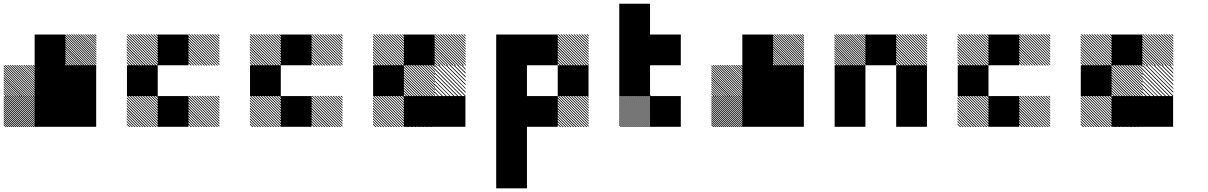

<svg xmlns="http://www.w3.org/2000/svg" viewBox="-21 -687 6541 1040"><path d="M167.5 -165.8 165.8 -167.5H167.5ZM167.5 -155 155 -167.5H160.8L167.5 -160.8ZM167.5 -144.2 144.2 -167.5H150L167.5 -150ZM167.5 -133.3 133.3 -167.5H139.2L167.5 -139.2ZM167.5 -122.5 122.5 -167.5H128.3L167.5 -128.3ZM167.5 -111.7 111.7 -167.5H117.5L167.5 -117.5ZM167.5 -100.8 100.8 -167.5H106.7L167.5 -106.7ZM167.5 -90 90 -167.5H95.8L167.5 -95.8ZM167.5 -79.2 79.2 -167.5H85L167.5 -85ZM167.5 -68.3 68.3 -167.5H74.2L167.5 -74.2ZM167.5 -57.5 57.5 -167.5H63.3L167.5 -63.3ZM167.5 -46.7 46.7 -167.5H52.5L167.5 -52.5ZM167.5 -35.8 35.8 -167.5H41.7L167.5 -41.7ZM167.5 -25 25 -167.5H30.8L167.5 -30.8ZM167.5 -14.2 14.2 -167.5H20L167.5 -20ZM167.5 -3.3 3.3 -167.5H9.2L167.5 -9.2ZM160.8 0.8 -0.8 -160.8V-166.7L166.7 0.8ZM150 0.8 -0.8 -150V-155.8L155.8 0.8ZM139.2 0.8 -0.8 -139.2V-145L145 0.8ZM128.3 0.8 -0.8 -128.3V-134.2L134.2 0.8ZM117.5 0.8 -0.8 -117.5V-123.3L123.3 0.8ZM106.7 0.8 -0.8 -106.7V-112.5L112.5 0.8ZM95.8 0.8 -0.8 -95.8V-101.7L101.7 0.8ZM85 0.8 -0.8 -85V-90.8L90.8 0.8ZM74.2 0.8 -0.8 -74.2V-80L80 0.8ZM63.3 0.8 -0.8 -63.3V-69.2L69.2 0.8ZM52.5 0.8 -0.8 -52.5V-58.3L58.3 0.8ZM41.7 0.8 -0.8 -41.7V-47.5L47.5 0.8ZM30.8 0.8 -0.8 -30.8V-36.7L36.7 0.8ZM20 0.8 -0.8 -20V-25.8L25.8 0.8ZM9.2 0.8 -0.8 -9.2V-15L15 0.8ZM167.5 -167.5H171.7L167.5 -171.7ZM167.5 -321.7 155 -334.2H160.8L167.5 -327.5ZM167.5 -309.2 142.5 -334.2H148.3L167.5 -315ZM167.5 -296.7 130 -334.2H135.8L167.5 -302.5ZM167.5 -284.2 117.5 -334.2H123.3L167.5 -290ZM167.5 -271.7 105 -334.2H110.8L167.5 -277.5ZM167.5 -259.2 92.5 -334.2H97.5L167.5 -264.2ZM167.5 -246.7 80 -334.2H85.8L167.5 -252.5ZM167.5 -234.2 67.5 -334.2H73.3L167.5 -240ZM167.5 -221.7 55 -334.2H60.8L167.5 -227.5ZM167.5 -209.2 42.5 -334.2H48.3L167.5 -215ZM167.5 -196.7 30 -334.2H35.8L167.5 -202.5ZM167.5 -184.2 17.5 -334.2H23.3L167.5 -190ZM167.5 -171.7 5 -334.2H10.8L167.5 -177.5ZM160.8 -165.8 -0.8 -327.5V-333.3L166.7 -165.8ZM148.3 -165.8 -0.8 -315V-320.8L154.2 -165.8ZM135.8 -165.8 -0.8 -302.5V-308.3L141.7 -165.8ZM123.3 -165.8 -0.8 -290V-295.8L129.2 -165.8ZM110.8 -165.8 -0.8 -277.5V-283.3L116.7 -165.8ZM97.5 -165.8 -0.8 -264.2V-270.8L104.2 -165.8ZM85.8 -165.8 -0.8 -252.5V-258.3L91.7 -165.8ZM73.3 -165.8 -0.8 -240V-245.8L79.2 -165.8ZM60.8 -165.8 -0.8 -227.5V-233.3L66.7 -165.8ZM48.3 -165.8 -0.8 -215V-220.8L54.2 -165.8ZM35.8 -165.8 -0.8 -202.5V-208.3L41.7 -165.8ZM23.3 -165.8 -0.8 -190V-195.8L29.2 -165.8ZM10.8 -165.8 -0.8 -177.5V-183.3L16.7 -165.8ZM500.8 -488.3 488.3 -500.8H494.2L500.8 -494.2ZM500.8 -475.8 475.8 -500.8H481.7L500.8 -481.7ZM500.8 -463.3 463.3 -500.8H469.2L500.8 -469.2ZM500.8 -450.8 450.8 -500.8H456.7L500.8 -456.7ZM500.8 -438.3 438.3 -500.8H444.2L500.8 -444.2ZM500.8 -425.8 425.8 -500.8H430.8L500.8 -430.8ZM500.8 -413.3 413.3 -500.8H419.2L500.8 -419.2ZM500.8 -400.8 400.8 -500.8H406.7L500.8 -406.7ZM500.8 -388.3 388.3 -500.8H394.2L500.8 -394.2ZM500.8 -375.8 375.8 -500.8H381.7L500.8 -381.7ZM500.8 -363.3 363.3 -500.8H369.2L500.8 -369.2ZM500.8 -350.8 350.8 -500.8H356.7L500.8 -356.7ZM500.8 -338.3 338.3 -500.8H344.2L500.8 -344.2ZM494.2 -332.5 332.5 -494.2V-500L500 -332.5ZM481.7 -332.5 332.5 -481.7V-487.5L487.5 -332.5ZM469.2 -332.5 332.5 -469.2V-475L475 -332.5ZM456.7 -332.5 332.5 -456.7V-462.5L462.5 -332.5ZM444.2 -332.5 332.5 -444.2V-450L450 -332.5ZM430.8 -332.5 332.5 -430.8V-437.5L437.5 -332.5ZM419.2 -332.5 332.5 -419.2V-425L425 -332.5ZM406.7 -332.5 332.5 -406.7V-412.5L412.5 -332.5ZM394.2 -332.5 332.5 -394.2V-400L400 -332.5ZM381.7 -332.5 332.5 -381.7V-387.5L387.5 -332.5ZM369.2 -332.5 332.5 -369.2V-375L375 -332.5ZM356.7 -332.5 332.5 -356.7V-362.5L362.5 -332.5ZM344.2 -332.5 332.5 -344.2V-350L350 -332.5ZM333.3 -166.7H500V0H333.3ZM166.7 -166.7H500V0H166.7ZM333.3 -333.3H500V0H333.3ZM166.7 -333.3H500V-166.7H166.7ZM166.7 -333.3H333.3V0H166.7ZM166.7 -500H333.3V-166.7H166.7Z M1167.5 -155.8 1155.8 -167.5H1161.7L1167.5 -161.7ZM1167.5 -141.7 1141.7 -167.5H1147.5L1167.5 -147.5ZM1167.5 -127.5 1127.5 -167.5H1133.3L1167.5 -133.3ZM1167.5 -113.3 1113.3 -167.5H1119.2L1167.5 -119.2ZM1167.5 -99.2 1099.2 -167.5H1105L1167.5 -105ZM1167.5 -85 1085 -167.5H1090.8L1167.5 -90.8ZM1167.5 -70.8 1070.8 -167.5H1076.7L1167.5 -76.7ZM1167.5 -56.7 1056.7 -167.5H1062.5L1167.5 -62.5ZM1167.5 -42.5 1042.5 -167.5H1048.3L1167.5 -48.3ZM1167.5 -28.3 1028.3 -167.5H1034.2L1167.5 -34.2ZM1167.5 -14.2 1014.2 -167.5H1020L1167.5 -20ZM1167.5 0 1000 -167.5H1005.8L1167.5 -5.8ZM1154.2 0.8 999.2 -154.2V-160L1160 0.8ZM1140 0.8 999.2 -140V-145.8L1145.8 0.8ZM1125.8 0.8 999.2 -125.8V-131.7L1131.7 0.8ZM1111.7 0.8 999.2 -111.7V-117.5L1117.5 0.8ZM1096.7 0.8 999.2 -96.7V-103.3L1103.3 0.8ZM1083.3 0.8 999.2 -83.3V-89.2L1089.2 0.8ZM1069.2 0.8 999.2 -69.2V-75L1075 0.8ZM1055 0.8 999.2 -55V-60.8L1060.8 0.8ZM1040.8 0.8 999.2 -40.8V-46.7L1046.7 0.8ZM1026.7 0.8 999.2 -26.7V-32.5L1032.5 0.8ZM1012.5 0.8 999.2 -12.5V-18.3L1018.3 0.8ZM834.2 -155.8 822.5 -167.5H828.3L834.2 -161.7ZM834.2 -141.7 808.3 -167.5H814.2L834.2 -147.5ZM834.2 -127.5 794.2 -167.5H800L834.2 -133.3ZM834.2 -113.3 780 -167.5H785.8L834.2 -119.2ZM834.2 -99.2 765.8 -167.5H771.7L834.2 -105ZM834.2 -85 751.7 -167.5H757.5L834.2 -90.8ZM834.2 -70.8 737.5 -167.5H743.3L834.2 -76.7ZM834.2 -56.7 723.3 -167.5H729.2L834.2 -62.5ZM834.2 -42.5 709.2 -167.5H715L834.2 -48.3ZM834.2 -28.3 695 -167.5H700.8L834.2 -34.2ZM834.2 -14.2 680.8 -167.5H686.7L834.2 -20ZM834.2 0 666.7 -167.5H672.5L834.2 -5.8ZM820.8 0.8 665.8 -154.2V-160L826.7 0.8ZM806.7 0.8 665.8 -140V-145.8L812.5 0.8ZM792.5 0.8 665.8 -125.8V-131.7L798.3 0.8ZM778.3 0.8 665.8 -111.7V-117.5L784.2 0.8ZM763.3 0.8 665.8 -96.7V-103.3L770 0.8ZM750 0.8 665.8 -83.3V-89.2L755.8 0.8ZM735.8 0.8 665.8 -69.2V-75L741.7 0.8ZM721.7 0.8 665.8 -55V-60.8L727.5 0.8ZM707.5 0.8 665.8 -40.8V-46.7L713.3 0.8ZM693.3 0.8 665.8 -26.7V-32.5L699.2 0.8ZM679.2 0.8 665.8 -12.5V-18.3L685 0.8ZM1167.5 -489.2 1155.8 -500.8H1161.7L1167.5 -495ZM1167.5 -475 1141.7 -500.8H1147.5L1167.5 -480.8ZM1167.5 -460.8 1127.5 -500.8H1133.3L1167.5 -466.7ZM1167.5 -446.7 1113.3 -500.8H1119.2L1167.5 -452.5ZM1167.5 -432.5 1099.2 -500.8H1105L1167.5 -438.3ZM1167.5 -418.3 1085 -500.8H1090.8L1167.5 -424.2ZM1167.5 -404.2 1070.8 -500.8H1076.7L1167.5 -410ZM1167.5 -390 1056.7 -500.8H1062.5L1167.5 -395.8ZM1167.5 -375.8 1042.5 -500.8H1048.3L1167.5 -381.7ZM1167.5 -361.7 1028.3 -500.8H1034.2L1167.5 -367.5ZM1167.5 -347.5 1014.2 -500.8H1020L1167.5 -353.3ZM1167.5 -333.3 1000 -500.8H1005.8L1167.5 -339.2ZM1154.2 -332.5 999.2 -487.5V-493.3L1160 -332.5ZM1140 -332.5 999.2 -473.3V-479.2L1145.8 -332.5ZM1125.8 -332.5 999.2 -459.2V-465L1131.7 -332.5ZM1111.7 -332.5 999.2 -445V-450.8L1117.5 -332.5ZM1096.7 -332.5 999.2 -430V-436.7L1103.3 -332.5ZM1083.3 -332.5 999.2 -416.7V-422.5L1089.2 -332.5ZM1069.2 -332.5 999.2 -402.5V-408.3L1075 -332.5ZM1055 -332.5 999.2 -388.3V-394.2L1060.8 -332.5ZM1040.8 -332.5 999.2 -374.2V-380L1046.7 -332.5ZM1026.7 -332.5 999.2 -360V-365.8L1032.5 -332.5ZM1012.5 -332.5 999.2 -345.8V-351.7L1018.3 -332.5ZM834.2 -489.2 822.5 -500.8H828.3L834.2 -495ZM834.2 -475 808.3 -500.8H814.2L834.2 -480.8ZM834.2 -460.8 794.2 -500.8H800L834.2 -466.7ZM834.2 -446.7 780 -500.8H785.8L834.2 -452.5ZM834.2 -432.5 765.8 -500.8H771.7L834.2 -438.3ZM834.2 -418.3 751.7 -500.8H757.5L834.2 -424.2ZM834.2 -404.2 737.5 -500.8H743.3L834.2 -410ZM834.2 -390 723.3 -500.8H729.2L834.2 -395.8ZM834.2 -375.8 709.2 -500.8H715L834.2 -381.7ZM834.2 -361.7 695 -500.8H700.8L834.2 -367.5ZM834.2 -347.5 680.8 -500.8H686.7L834.2 -353.3ZM834.2 -333.3 666.7 -500.8H672.5L834.2 -339.2ZM820.8 -332.5 665.8 -487.5V-493.3L826.7 -332.5ZM806.7 -332.5 665.8 -473.3V-479.2L812.5 -332.5ZM792.5 -332.5 665.8 -459.2V-465L798.3 -332.5ZM778.3 -332.5 665.8 -445V-450.8L784.2 -332.5ZM763.3 -332.5 665.8 -430V-436.7L770 -332.5ZM750 -332.5 665.8 -416.7V-422.5L755.8 -332.5ZM735.8 -332.5 665.8 -402.5V-408.3L741.7 -332.5ZM721.7 -332.5 665.8 -388.3V-394.2L727.5 -332.5ZM707.5 -332.5 665.8 -374.2V-380L713.3 -332.5ZM693.3 -332.5 665.8 -360V-365.8L699.2 -332.5ZM679.2 -332.5 665.8 -345.8V-351.7L685 -332.5ZM833.3 -166.7H1000V0H833.3ZM666.7 -333.3H833.3V-166.7H666.7ZM833.3 -500H1000V-333.3H833.3Z M1834.2 -155.8 1822.5 -167.5H1828.3L1834.2 -161.7ZM1834.2 -141.7 1808.3 -167.5H1814.2L1834.2 -147.5ZM1834.2 -127.5 1794.2 -167.5H1800L1834.2 -133.3ZM1834.2 -113.3 1780 -167.5H1785.8L1834.2 -119.2ZM1834.2 -99.2 1765.8 -167.5H1771.7L1834.2 -105ZM1834.2 -85 1751.7 -167.5H1757.5L1834.2 -90.8ZM1834.2 -70.8 1737.5 -167.5H1743.3L1834.2 -76.7ZM1834.2 -56.7 1723.3 -167.5H1729.2L1834.2 -62.5ZM1834.2 -42.5 1709.2 -167.5H1715L1834.2 -48.3ZM1834.2 -28.3 1695 -167.5H1700.8L1834.2 -34.2ZM1834.2 -14.2 1680.8 -167.5H1686.7L1834.2 -20ZM1834.2 0 1666.7 -167.5H1672.5L1834.2 -5.8ZM1820.8 0.8 1665.8 -154.2V-160L1826.7 0.8ZM1806.7 0.8 1665.8 -140V-145.8L1812.5 0.8ZM1792.5 0.8 1665.8 -125.8V-131.7L1798.3 0.8ZM1778.3 0.8 1665.8 -111.7V-117.5L1784.2 0.8ZM1763.3 0.8 1665.8 -96.7V-103.3L1770 0.8ZM1750 0.8 1665.8 -83.3V-89.2L1755.8 0.8ZM1735.8 0.8 1665.8 -69.2V-75L1741.7 0.8ZM1721.7 0.8 1665.8 -55V-60.8L1727.5 0.8ZM1707.5 0.8 1665.8 -40.8V-46.7L1713.3 0.8ZM1693.3 0.8 1665.8 -26.7V-32.5L1699.2 0.8ZM1679.2 0.8 1665.8 -12.5V-18.3L1685 0.8ZM1500.8 -155.8 1489.2 -167.5H1495L1500.8 -161.7ZM1500.8 -141.7 1475 -167.5H1480.8L1500.8 -147.5ZM1500.8 -127.5 1460.8 -167.5H1466.7L1500.8 -133.3ZM1500.8 -113.3 1446.7 -167.5H1452.5L1500.8 -119.2ZM1500.8 -99.2 1432.5 -167.5H1438.3L1500.8 -105ZM1500.8 -85 1418.3 -167.5H1424.2L1500.8 -90.8ZM1500.8 -70.8 1404.2 -167.5H1410L1500.8 -76.7ZM1500.8 -56.7 1390 -167.5H1395.8L1500.8 -62.5ZM1500.8 -42.5 1375.8 -167.5H1381.7L1500.8 -48.3ZM1500.8 -28.3 1361.7 -167.5H1367.5L1500.8 -34.2ZM1500.8 -14.2 1347.5 -167.5H1353.3L1500.8 -20ZM1500.8 0 1333.3 -167.5H1339.2L1500.8 -5.8ZM1487.5 0.8 1332.5 -154.2V-160L1493.3 0.8ZM1473.3 0.8 1332.5 -140V-145.8L1479.2 0.8ZM1459.2 0.8 1332.5 -125.8V-131.7L1465 0.8ZM1445 0.8 1332.5 -111.7V-117.5L1450.8 0.8ZM1430 0.8 1332.5 -96.7V-103.3L1436.7 0.8ZM1416.7 0.8 1332.5 -83.3V-89.2L1422.5 0.8ZM1402.5 0.8 1332.5 -69.2V-75L1408.3 0.8ZM1388.3 0.8 1332.5 -55V-60.8L1394.2 0.8ZM1374.2 0.8 1332.5 -40.8V-46.7L1380 0.8ZM1360 0.8 1332.5 -26.7V-32.5L1365.8 0.8ZM1345.8 0.8 1332.5 -12.5V-18.3L1351.7 0.8ZM1834.2 -489.2 1822.5 -500.8H1828.3L1834.2 -495ZM1834.2 -475 1808.3 -500.8H1814.2L1834.2 -480.8ZM1834.2 -460.8 1794.2 -500.8H1800L1834.2 -466.7ZM1834.2 -446.7 1780 -500.8H1785.8L1834.2 -452.5ZM1834.2 -432.5 1765.8 -500.8H1771.7L1834.2 -438.3ZM1834.2 -418.3 1751.7 -500.8H1757.5L1834.2 -424.2ZM1834.2 -404.2 1737.5 -500.8H1743.3L1834.2 -410ZM1834.2 -390 1723.3 -500.8H1729.2L1834.2 -395.8ZM1834.2 -375.8 1709.2 -500.8H1715L1834.2 -381.7ZM1834.2 -361.7 1695 -500.8H1700.8L1834.2 -367.5ZM1834.2 -347.5 1680.8 -500.8H1686.7L1834.2 -353.3ZM1834.2 -333.3 1666.7 -500.8H1672.5L1834.2 -339.2ZM1820.8 -332.5 1665.8 -487.5V-493.3L1826.7 -332.5ZM1806.7 -332.5 1665.8 -473.3V-479.2L1812.5 -332.5ZM1792.5 -332.5 1665.8 -459.2V-465L1798.3 -332.5ZM1778.3 -332.5 1665.8 -445V-450.8L1784.2 -332.5ZM1763.3 -332.5 1665.8 -430V-436.7L1770 -332.5ZM1750 -332.5 1665.8 -416.7V-422.5L1755.8 -332.5ZM1735.8 -332.5 1665.8 -402.5V-408.3L1741.7 -332.5ZM1721.7 -332.5 1665.8 -388.3V-394.2L1727.5 -332.5ZM1707.5 -332.5 1665.8 -374.2V-380L1713.3 -332.5ZM1693.3 -332.5 1665.8 -360V-365.8L1699.2 -332.5ZM1679.2 -332.5 1665.8 -345.8V-351.7L1685 -332.5ZM1500.8 -489.2 1489.2 -500.8H1495L1500.8 -495ZM1500.8 -475 1475 -500.8H1480.8L1500.8 -480.8ZM1500.8 -460.8 1460.8 -500.8H1466.7L1500.8 -466.7ZM1500.8 -446.7 1446.7 -500.8H1452.5L1500.8 -452.5ZM1500.8 -432.5 1432.5 -500.8H1438.3L1500.8 -438.3ZM1500.8 -418.3 1418.3 -500.8H1424.2L1500.8 -424.2ZM1500.8 -404.2 1404.2 -500.8H1410L1500.8 -410ZM1500.8 -390 1390 -500.8H1395.8L1500.8 -395.8ZM1500.8 -375.8 1375.8 -500.8H1381.7L1500.8 -381.7ZM1500.8 -361.7 1361.7 -500.8H1367.5L1500.8 -367.5ZM1500.8 -347.5 1347.5 -500.8H1353.3L1500.8 -353.3ZM1500.8 -333.3 1333.3 -500.8H1339.2L1500.8 -339.2ZM1487.5 -332.5 1332.5 -487.5V-493.3L1493.3 -332.5ZM1473.3 -332.5 1332.5 -473.3V-479.2L1479.2 -332.5ZM1459.2 -332.5 1332.5 -459.2V-465L1465 -332.5ZM1445 -332.5 1332.5 -445V-450.8L1450.8 -332.5ZM1430 -332.5 1332.5 -430V-436.7L1436.7 -332.5ZM1416.7 -332.5 1332.5 -416.7V-422.5L1422.5 -332.5ZM1402.5 -332.5 1332.5 -402.5V-408.3L1408.3 -332.5ZM1388.3 -332.5 1332.5 -388.3V-394.2L1394.2 -332.5ZM1374.2 -332.5 1332.5 -374.2V-380L1380 -332.5ZM1360 -332.5 1332.5 -360V-365.8L1365.8 -332.5ZM1345.8 -332.5 1332.5 -345.8V-351.7L1351.7 -332.5ZM1500 -166.7H1666.7V0H1500ZM1333.3 -333.3H1500V-166.7H1333.3ZM1500 -500H1666.7V-333.3H1500Z M2333.3 -166.7H2500V0H2333.3ZM2166.7 -166.7H2333.3V0H2166.7ZM2167.5 -155.8 2155.8 -167.5H2161.7L2167.5 -161.7ZM2167.5 -141.7 2141.7 -167.5H2147.5L2167.5 -147.5ZM2167.5 -127.5 2127.5 -167.5H2133.3L2167.5 -133.3ZM2167.5 -113.3 2113.3 -167.5H2119.2L2167.5 -119.2ZM2167.5 -99.2 2099.2 -167.5H2105L2167.5 -105ZM2167.5 -85 2085 -167.5H2090.8L2167.5 -90.8ZM2167.5 -70.8 2070.8 -167.5H2076.7L2167.5 -76.7ZM2167.5 -56.7 2056.7 -167.5H2062.5L2167.5 -62.5ZM2167.5 -42.5 2042.5 -167.5H2048.3L2167.5 -48.3ZM2167.5 -28.3 2028.3 -167.5H2034.2L2167.5 -34.2ZM2167.5 -14.2 2014.2 -167.5H2020L2167.5 -20ZM2167.5 0 2000 -167.5H2005.8L2167.5 -5.8ZM2154.2 0.8 1999.2 -154.2V-160L2160 0.8ZM2140 0.8 1999.2 -140V-145.8L2145.8 0.8ZM2125.8 0.8 1999.2 -125.8V-131.7L2131.7 0.8ZM2111.7 0.8 1999.2 -111.7V-117.5L2117.5 0.8ZM2096.7 0.8 1999.2 -96.7V-103.3L2103.3 0.8ZM2083.3 0.8 1999.2 -83.3V-89.2L2089.2 0.8ZM2069.2 0.8 1999.2 -69.2V-75L2075 0.8ZM2055 0.8 1999.2 -55V-60.8L2060.8 0.8ZM2040.8 0.8 1999.2 -40.8V-46.7L2046.7 0.8ZM2026.7 0.8 1999.2 -26.7V-32.5L2032.5 0.8ZM2012.5 0.8 1999.2 -12.5V-18.3L2018.3 0.8ZM2334.2 -163.3 2330 -167.5H2334.2ZM2334.2 -142.5 2309.2 -167.5H2315L2334.2 -148.3ZM2334.2 -121.7 2288.3 -167.5H2294.2L2334.2 -127.5ZM2334.2 -100.8 2267.5 -167.5H2273.3L2334.2 -106.7ZM2334.2 -80 2246.7 -167.5H2252.5L2334.2 -85.8ZM2334.2 -59.2 2225.8 -167.5H2231.7L2334.2 -65ZM2334.2 -38.3 2205 -167.5H2210L2334.2 -43.3ZM2334.2 -17.5 2184.2 -167.5H2190L2334.2 -23.3ZM2331.7 0.8 2165.8 -165 2169.2 -167.5 2334.2 -2.5ZM2310.8 0.8 2165.8 -144.2V-150L2316.7 0.8ZM2290 0.8 2165.8 -123.3V-129.2L2295.8 0.8ZM2269.2 0.8 2165.8 -102.5V-108.3L2275 0.8ZM2248.3 0.8 2165.8 -81.7V-86.7L2253.3 0.8ZM2227.5 0.8 2165.8 -60.8V-66.7L2233.3 0.8ZM2206.7 0.8 2165.8 -40V-45.8L2212.5 0.8ZM2185.8 0.8 2165.8 -19.2V-25L2191.7 0.8ZM2334.2 -167.5H2335.8L2334.2 -169.2ZM2167.5 -155.8 2155.8 -167.5H2161.7L2167.5 -161.7ZM2167.5 -141.7 2141.7 -167.5H2147.5L2167.5 -147.5ZM2167.5 -127.5 2127.5 -167.5H2133.3L2167.5 -133.3ZM2167.5 -113.3 2113.3 -167.5H2119.2L2167.5 -119.2ZM2167.5 -99.2 2099.2 -167.5H2105L2167.5 -105ZM2167.5 -85 2085 -167.5H2090.8L2167.5 -90.8ZM2167.5 -70.8 2070.8 -167.5H2076.7L2167.5 -76.7ZM2167.5 -56.7 2056.7 -167.5H2062.5L2167.5 -62.5ZM2167.5 -42.5 2042.5 -167.5H2048.3L2167.5 -48.3ZM2167.5 -28.3 2028.3 -167.5H2034.2L2167.5 -34.2ZM2167.5 -14.2 2014.2 -167.5H2020L2167.5 -20ZM2167.5 0 2000 -167.5H2005.8L2167.5 -5.8ZM2154.2 0.8 1999.2 -154.2V-160L2160 0.8ZM2140 0.8 1999.2 -140V-145.8L2145.8 0.8ZM2125.8 0.8 1999.2 -125.8V-131.7L2131.7 0.8ZM2111.7 0.8 1999.2 -111.7V-117.5L2117.5 0.8ZM2096.7 0.8 1999.2 -96.7V-103.3L2103.3 0.8ZM2083.3 0.8 1999.2 -83.3V-89.2L2089.2 0.8ZM2069.2 0.8 1999.2 -69.2V-75L2075 0.8ZM2055 0.8 1999.2 -55V-60.8L2060.8 0.8ZM2040.8 0.8 1999.2 -40.8V-46.7L2046.7 0.8ZM2026.7 0.8 1999.2 -26.7V-32.5L2032.5 0.8ZM2012.5 0.8 1999.2 -12.5V-18.3L2018.3 0.8ZM2500.8 -330 2496.7 -334.2H2500.8ZM2500.8 -309.2 2475.8 -334.2H2481.7L2500.8 -315ZM2500.8 -288.3 2455 -334.2H2460.8L2500.8 -294.2ZM2500.8 -267.5 2434.2 -334.2H2440L2500.8 -273.3ZM2500.8 -246.7 2413.3 -334.2H2419.2L2500.8 -252.5ZM2500.8 -225.8 2392.5 -334.2H2398.3L2500.8 -231.7ZM2500.8 -205 2371.7 -334.2H2376.7L2500.8 -210ZM2500.8 -184.2 2350.8 -334.2H2356.7L2500.8 -190ZM2498.3 -165.8 2332.5 -331.7 2335.8 -334.2 2500.8 -169.2ZM2477.5 -165.8 2332.5 -310.8V-316.7L2483.3 -165.8ZM2456.7 -165.8 2332.5 -290V-295.8L2462.5 -165.8ZM2435.8 -165.8 2332.5 -269.2V-275L2441.7 -165.8ZM2415 -165.8 2332.5 -248.3V-253.3L2420 -165.8ZM2394.2 -165.8 2332.5 -227.5V-233.3L2400 -165.8ZM2373.3 -165.8 2332.5 -206.7V-212.5L2379.2 -165.8ZM2352.5 -165.8 2332.5 -185.8V-191.7L2358.3 -165.8ZM2500.8 -334.2H2502.5L2500.8 -335.8ZM2334.2 -322.5 2322.5 -334.2H2328.3L2334.2 -328.3ZM2334.2 -308.3 2308.3 -334.2H2314.2L2334.2 -314.2ZM2334.2 -294.2 2294.2 -334.2H2300L2334.2 -300ZM2334.2 -280 2280 -334.2H2285.8L2334.2 -285.8ZM2334.2 -265.8 2265.8 -334.2H2271.7L2334.2 -271.7ZM2334.2 -251.7 2251.7 -334.2H2257.5L2334.2 -257.5ZM2334.2 -237.5 2237.5 -334.2H2243.3L2334.2 -243.3ZM2334.2 -223.3 2223.3 -334.2H2229.2L2334.2 -229.2ZM2334.2 -209.2 2209.2 -334.2H2215L2334.2 -215ZM2334.2 -195 2195 -334.2H2200.8L2334.2 -200.8ZM2334.2 -180.8 2180.8 -334.2H2186.7L2334.2 -186.7ZM2334.2 -166.7 2166.7 -334.2H2172.5L2334.2 -172.5ZM2320.8 -165.8 2165.8 -320.8V-326.7L2326.7 -165.8ZM2306.7 -165.8 2165.8 -306.7V-312.5L2312.5 -165.8ZM2292.5 -165.8 2165.8 -292.5V-298.3L2298.3 -165.8ZM2278.3 -165.8 2165.8 -278.3V-284.2L2284.2 -165.8ZM2263.3 -165.8 2165.8 -263.3V-270L2270 -165.8ZM2250 -165.8 2165.8 -250V-255.8L2255.8 -165.8ZM2235.8 -165.8 2165.8 -235.8V-241.7L2241.7 -165.8ZM2221.7 -165.8 2165.8 -221.7V-227.5L2227.5 -165.8ZM2207.5 -165.8 2165.8 -207.5V-213.3L2213.3 -165.8ZM2193.3 -165.8 2165.8 -193.3V-199.2L2199.2 -165.8ZM2179.2 -165.8 2165.8 -179.2V-185L2185 -165.8ZM2500.8 -489.2 2489.2 -500.8H2495L2500.8 -495ZM2500.8 -475 2475 -500.8H2480.8L2500.8 -480.8ZM2500.8 -460.8 2460.8 -500.8H2466.7L2500.8 -466.7ZM2500.8 -446.7 2446.7 -500.8H2452.5L2500.8 -452.5ZM2500.8 -432.5 2432.5 -500.8H2438.3L2500.8 -438.3ZM2500.8 -418.3 2418.3 -500.8H2424.2L2500.8 -424.2ZM2500.8 -404.2 2404.2 -500.8H2410L2500.8 -410ZM2500.8 -390 2390 -500.8H2395.8L2500.8 -395.8ZM2500.8 -375.8 2375.8 -500.8H2381.7L2500.8 -381.7ZM2500.8 -361.7 2361.7 -500.8H2367.5L2500.8 -367.5ZM2500.8 -347.5 2347.5 -500.8H2353.3L2500.8 -353.3ZM2500.8 -333.3 2333.3 -500.8H2339.2L2500.8 -339.2ZM2487.5 -332.5 2332.5 -487.5V-493.3L2493.3 -332.5ZM2473.3 -332.5 2332.5 -473.3V-479.2L2479.2 -332.5ZM2459.2 -332.5 2332.5 -459.2V-465L2465 -332.5ZM2445 -332.5 2332.5 -445V-450.8L2450.8 -332.5ZM2430 -332.5 2332.5 -430V-436.7L2436.7 -332.5ZM2416.7 -332.5 2332.5 -416.7V-422.5L2422.5 -332.5ZM2402.5 -332.5 2332.5 -402.5V-408.3L2408.3 -332.5ZM2388.3 -332.5 2332.5 -388.3V-394.2L2394.2 -332.5ZM2374.2 -332.5 2332.5 -374.2V-380L2380 -332.5ZM2360 -332.5 2332.5 -360V-365.8L2365.8 -332.5ZM2345.8 -332.5 2332.5 -345.8V-351.7L2351.7 -332.5ZM2167.5 -489.2 2155.8 -500.8H2161.7L2167.5 -495ZM2167.5 -475 2141.7 -500.8H2147.5L2167.5 -480.8ZM2167.5 -460.8 2127.5 -500.8H2133.3L2167.5 -466.7ZM2167.5 -446.7 2113.3 -500.8H2119.2L2167.5 -452.5ZM2167.5 -432.5 2099.2 -500.8H2105L2167.5 -438.3ZM2167.5 -418.3 2085 -500.8H2090.8L2167.5 -424.2ZM2167.5 -404.2 2070.8 -500.8H2076.7L2167.5 -410ZM2167.5 -390 2056.7 -500.8H2062.5L2167.5 -395.8ZM2167.5 -375.8 2042.5 -500.8H2048.3L2167.5 -381.7ZM2167.5 -361.7 2028.3 -500.8H2034.2L2167.5 -367.5ZM2167.5 -347.5 2014.2 -500.8H2020L2167.5 -353.3ZM2167.5 -333.3 2000 -500.8H2005.8L2167.5 -339.2ZM2154.2 -332.5 1999.2 -487.5V-493.3L2160 -332.5ZM2140 -332.5 1999.2 -473.3V-479.2L2145.8 -332.5ZM2125.8 -332.5 1999.2 -459.2V-465L2131.7 -332.5ZM2111.7 -332.5 1999.2 -445V-450.8L2117.5 -332.5ZM2096.7 -332.5 1999.2 -430V-436.7L2103.3 -332.5ZM2083.3 -332.5 1999.2 -416.7V-422.5L2089.2 -332.5ZM2069.2 -332.5 1999.2 -402.5V-408.3L2075 -332.5ZM2055 -332.5 1999.2 -388.3V-394.2L2060.8 -332.5ZM2040.8 -332.5 1999.2 -374.2V-380L2046.7 -332.5ZM2026.7 -332.5 1999.2 -360V-365.8L2032.5 -332.5ZM2012.5 -332.5 1999.2 -345.8V-351.7L2018.3 -332.5ZM2000 -333.3H2166.7V-166.7H2000ZM2166.7 -500H2333.3V-333.3H2166.7Z M3167.5 -155.8 3155.8 -167.5H3161.7L3167.5 -161.7ZM3167.5 -141.7 3141.7 -167.5H3147.5L3167.5 -147.5ZM3167.5 -127.5 3127.5 -167.5H3133.3L3167.5 -133.3ZM3167.5 -113.3 3113.3 -167.5H3119.2L3167.5 -119.2ZM3167.5 -99.2 3099.2 -167.5H3105L3167.5 -105ZM3167.5 -85 3085 -167.5H3090.8L3167.5 -90.8ZM3167.5 -70.8 3070.8 -167.5H3076.7L3167.5 -76.7ZM3167.5 -56.7 3056.7 -167.5H3062.5L3167.5 -62.5ZM3167.5 -42.5 3042.5 -167.5H3048.3L3167.5 -48.3ZM3167.5 -28.3 3028.3 -167.5H3034.2L3167.5 -34.2ZM3167.5 -14.2 3014.2 -167.5H3020L3167.5 -20ZM3167.5 0 3000 -167.5H3005.8L3167.5 -5.8ZM3154.2 0.8 2999.2 -154.2V-160L3160 0.8ZM3140 0.8 2999.2 -140V-145.8L3145.8 0.8ZM3125.8 0.8 2999.2 -125.8V-131.7L3131.7 0.8ZM3111.7 0.8 2999.2 -111.7V-117.5L3117.5 0.8ZM3096.7 0.8 2999.2 -96.7V-103.3L3103.3 0.8ZM3083.3 0.8 2999.2 -83.3V-89.2L3089.2 0.8ZM3069.2 0.8 2999.2 -69.2V-75L3075 0.8ZM3055 0.8 2999.2 -55V-60.8L3060.8 0.8ZM3040.8 0.8 2999.2 -40.8V-46.7L3046.7 0.8ZM3026.7 0.8 2999.2 -26.7V-32.5L3032.5 0.8ZM3012.5 0.8 2999.2 -12.5V-18.3L3018.3 0.8ZM3167.5 -489.2 3155.8 -500.8H3161.7L3167.5 -495ZM3167.5 -475 3141.7 -500.8H3147.5L3167.5 -480.8ZM3167.5 -460.8 3127.5 -500.8H3133.3L3167.5 -466.7ZM3167.5 -446.7 3113.3 -500.8H3119.2L3167.5 -452.5ZM3167.5 -432.5 3099.2 -500.8H3105L3167.5 -438.3ZM3167.5 -418.3 3085 -500.8H3090.8L3167.5 -424.2ZM3167.5 -404.2 3070.8 -500.8H3076.7L3167.5 -410ZM3167.5 -390 3056.7 -500.8H3062.5L3167.5 -395.8ZM3167.5 -375.8 3042.5 -500.8H3048.3L3167.5 -381.7ZM3167.5 -361.7 3028.3 -500.8H3034.2L3167.5 -367.5ZM3167.5 -347.5 3014.2 -500.8H3020L3167.5 -353.3ZM3167.5 -333.3 3000 -500.8H3005.8L3167.5 -339.2ZM3154.2 -332.5 2999.2 -487.5V-493.3L3160 -332.5ZM3140 -332.5 2999.2 -473.3V-479.2L3145.8 -332.5ZM3125.8 -332.5 2999.2 -459.2V-465L3131.7 -332.5ZM3111.7 -332.5 2999.2 -445V-450.8L3117.5 -332.5ZM3096.7 -332.5 2999.2 -430V-436.7L3103.3 -332.5ZM3083.3 -332.5 2999.2 -416.7V-422.5L3089.2 -332.5ZM3069.2 -332.5 2999.2 -402.5V-408.3L3075 -332.5ZM3055 -332.5 2999.2 -388.3V-394.2L3060.8 -332.5ZM3040.8 -332.5 2999.2 -374.2V-380L3046.7 -332.5ZM3026.7 -332.5 2999.2 -360V-365.8L3032.5 -332.5ZM3012.5 -332.5 2999.2 -345.8V-351.7L3018.3 -332.5ZM2666.7 166.7H2833.3V333.3H2666.7ZM2666.7 0H2833.3V333.3H2666.7ZM2833.3 -166.7H3000V0H2833.3ZM2666.7 -166.7H3000V0H2666.7ZM2666.7 -166.7H2833.3V166.7H2666.7ZM3000 -333.3H3166.7V-166.7H3000ZM2666.7 -333.3H2833.3V0H2666.7ZM2833.3 -500H3000V-333.3H2833.3ZM2666.7 -500H3000V-333.3H2666.7ZM2666.7 -500H2833.3V-166.7H2666.7Z M3500.8 -165.8 3499.2 -167.5H3500.8ZM3500.8 -155 3488.3 -167.5H3494.2L3500.8 -160.8ZM3500.8 -144.2 3477.5 -167.5H3483.3L3500.8 -150ZM3500.8 -133.3 3466.7 -167.5H3472.5L3500.8 -139.2ZM3500.8 -122.5 3455.8 -167.5H3461.7L3500.8 -128.3ZM3500.8 -111.7 3445 -167.5H3450.8L3500.8 -117.5ZM3500.8 -100.8 3434.2 -167.5H3440L3500.8 -106.7ZM3500.8 -90 3423.3 -167.5H3429.2L3500.8 -95.8ZM3500.8 -79.2 3412.5 -167.5H3418.3L3500.8 -85ZM3500.8 -68.3 3401.7 -167.5H3407.5L3500.8 -74.2ZM3500.8 -57.5 3390.8 -167.5H3396.7L3500.8 -63.3ZM3500.8 -46.7 3380 -167.5H3385.8L3500.8 -52.5ZM3500.8 -35.8 3369.2 -167.5H3375L3500.8 -41.7ZM3500.8 -25 3358.3 -167.5H3364.2L3500.8 -30.8ZM3500.8 -14.2 3347.5 -167.5H3353.3L3500.8 -20ZM3500.8 -3.3 3336.7 -167.5H3342.5L3500.8 -9.2ZM3494.2 0.8 3332.5 -160.8V-166.7L3500 0.8ZM3483.3 0.8 3332.5 -150V-155.8L3489.2 0.8ZM3472.5 0.8 3332.5 -139.2V-145L3478.3 0.8ZM3461.7 0.8 3332.5 -128.3V-134.2L3467.5 0.8ZM3450.8 0.8 3332.5 -117.5V-123.3L3456.7 0.8ZM3440 0.8 3332.5 -106.7V-112.5L3445.8 0.8ZM3429.2 0.8 3332.5 -95.8V-101.7L3435 0.8ZM3418.3 0.8 3332.5 -85V-90.8L3424.2 0.8ZM3407.5 0.8 3332.5 -74.2V-80L3413.3 0.8ZM3396.7 0.8 3332.5 -63.3V-69.2L3402.5 0.8ZM3385.8 0.8 3332.5 -52.5V-58.3L3391.7 0.8ZM3375 0.8 3332.5 -41.7V-47.5L3380.8 0.8ZM3364.2 0.8 3332.5 -30.8V-36.7L3370 0.8ZM3353.3 0.8 3332.5 -20V-25.8L3359.2 0.8ZM3342.5 0.8 3332.5 -9.2V-15L3348.3 0.8ZM3500.8 -167.5H3505L3500.8 -171.7ZM3500 -166.7H3666.7V0H3500ZM3333.3 -333.3H3500V-166.7H3333.3ZM3500 -500H3666.7V-333.3H3500ZM3333.3 -500H3666.7V-333.3H3333.3ZM3333.3 -500H3500V-166.7H3333.3ZM3333.3 -666.7H3500V-333.3H3333.3Z M4000.8 -165.8 3999.2 -167.5H4000.8ZM4000.8 -155 3988.3 -167.5H3994.2L4000.8 -160.8ZM4000.8 -144.2 3977.5 -167.5H3983.3L4000.8 -150ZM4000.8 -133.3 3966.7 -167.5H3972.5L4000.8 -139.2ZM4000.8 -122.5 3955.8 -167.5H3961.7L4000.8 -128.3ZM4000.8 -111.7 3945 -167.5H3950.8L4000.8 -117.5ZM4000.8 -100.8 3934.2 -167.5H3940L4000.8 -106.7ZM4000.8 -90 3923.3 -167.5H3929.2L4000.8 -95.8ZM4000.8 -79.2 3912.5 -167.5H3918.3L4000.8 -85ZM4000.8 -68.3 3901.7 -167.5H3907.5L4000.8 -74.2ZM4000.8 -57.5 3890.8 -167.5H3896.7L4000.8 -63.3ZM4000.8 -46.7 3880 -167.5H3885.8L4000.8 -52.5ZM4000.8 -35.8 3869.2 -167.5H3875L4000.8 -41.7ZM4000.8 -25 3858.3 -167.5H3864.2L4000.8 -30.8ZM4000.8 -14.2 3847.5 -167.5H3853.3L4000.8 -20ZM4000.8 -3.3 3836.7 -167.5H3842.5L4000.8 -9.2ZM3994.2 0.8 3832.5 -160.8V-166.7L4000 0.8ZM3983.3 0.8 3832.5 -150V-155.8L3989.2 0.8ZM3972.5 0.8 3832.5 -139.2V-145L3978.3 0.8ZM3961.7 0.8 3832.5 -128.3V-134.2L3967.5 0.8ZM3950.8 0.8 3832.5 -117.5V-123.3L3956.7 0.8ZM3940 0.8 3832.5 -106.7V-112.5L3945.8 0.8ZM3929.2 0.8 3832.5 -95.8V-101.7L3935 0.8ZM3918.3 0.8 3832.5 -85V-90.8L3924.2 0.8ZM3907.5 0.8 3832.5 -74.2V-80L3913.3 0.8ZM3896.7 0.8 3832.5 -63.3V-69.2L3902.5 0.8ZM3885.8 0.8 3832.5 -52.5V-58.3L3891.7 0.8ZM3875 0.8 3832.5 -41.7V-47.5L3880.8 0.8ZM3864.2 0.8 3832.5 -30.8V-36.7L3870 0.8ZM3853.3 0.8 3832.5 -20V-25.8L3859.2 0.8ZM3842.5 0.8 3832.5 -9.2V-15L3848.3 0.8ZM4000.8 -167.5H4005L4000.8 -171.7ZM4000.8 -321.7 3988.3 -334.2H3994.2L4000.8 -327.5ZM4000.8 -309.2 3975.8 -334.2H3981.7L4000.8 -315ZM4000.8 -296.7 3963.3 -334.2H3969.2L4000.8 -302.5ZM4000.8 -284.2 3950.8 -334.2H3956.7L4000.8 -290ZM4000.8 -271.7 3938.3 -334.2H3944.2L4000.8 -277.5ZM4000.8 -259.2 3925.8 -334.2H3930.8L4000.8 -264.2ZM4000.8 -246.7 3913.3 -334.2H3919.2L4000.8 -252.5ZM4000.8 -234.2 3900.8 -334.2H3906.7L4000.8 -240ZM4000.8 -221.7 3888.3 -334.2H3894.2L4000.8 -227.5ZM4000.8 -209.2 3875.8 -334.2H3881.7L4000.8 -215ZM4000.8 -196.7 3863.3 -334.2H3869.2L4000.8 -202.5ZM4000.8 -184.2 3850.8 -334.2H3856.7L4000.8 -190ZM4000.8 -171.7 3838.3 -334.2H3844.2L4000.8 -177.5ZM3994.2 -165.8 3832.5 -327.5V-333.3L4000 -165.8ZM3981.7 -165.8 3832.5 -315V-320.8L3987.5 -165.8ZM3969.2 -165.8 3832.5 -302.5V-308.3L3975 -165.8ZM3956.7 -165.8 3832.5 -290V-295.8L3962.5 -165.8ZM3944.2 -165.8 3832.5 -277.5V-283.3L3950 -165.8ZM3930.8 -165.8 3832.5 -264.2V-270.8L3937.5 -165.8ZM3919.2 -165.8 3832.5 -252.5V-258.3L3925 -165.8ZM3906.7 -165.8 3832.5 -240V-245.8L3912.5 -165.8ZM3894.2 -165.8 3832.5 -227.5V-233.3L3900 -165.8ZM3881.7 -165.8 3832.5 -215V-220.8L3887.5 -165.8ZM3869.2 -165.8 3832.5 -202.5V-208.3L3875 -165.8ZM3856.7 -165.8 3832.5 -190V-195.8L3862.5 -165.8ZM3844.2 -165.8 3832.5 -177.5V-183.3L3850 -165.8ZM4334.2 -488.3 4321.7 -500.8H4327.5L4334.2 -494.2ZM4334.2 -475.8 4309.2 -500.8H4315L4334.2 -481.7ZM4334.2 -463.3 4296.7 -500.8H4302.5L4334.2 -469.2ZM4334.2 -450.8 4284.2 -500.8H4290L4334.2 -456.7ZM4334.2 -438.3 4271.7 -500.8H4277.5L4334.2 -444.2ZM4334.2 -425.8 4259.2 -500.8H4264.2L4334.2 -430.8ZM4334.2 -413.3 4246.7 -500.8H4252.5L4334.2 -419.2ZM4334.2 -400.8 4234.2 -500.8H4240L4334.2 -406.7ZM4334.2 -388.3 4221.7 -500.8H4227.5L4334.2 -394.2ZM4334.2 -375.8 4209.2 -500.8H4215L4334.2 -381.7ZM4334.2 -363.3 4196.7 -500.8H4202.5L4334.2 -369.2ZM4334.2 -350.8 4184.2 -500.8H4190L4334.2 -356.7ZM4334.2 -338.3 4171.7 -500.8H4177.5L4334.2 -344.2ZM4327.5 -332.5 4165.8 -494.2V-500L4333.3 -332.5ZM4315 -332.5 4165.8 -481.7V-487.5L4320.8 -332.5ZM4302.5 -332.5 4165.8 -469.2V-475L4308.3 -332.5ZM4290 -332.5 4165.8 -456.7V-462.5L4295.8 -332.5ZM4277.5 -332.5 4165.8 -444.2V-450L4283.3 -332.5ZM4264.2 -332.5 4165.8 -430.8V-437.5L4270.8 -332.5ZM4252.5 -332.5 4165.8 -419.2V-425L4258.3 -332.5ZM4240 -332.5 4165.8 -406.7V-412.5L4245.8 -332.5ZM4227.5 -332.5 4165.8 -394.2V-400L4233.3 -332.5ZM4215 -332.5 4165.8 -381.7V-387.5L4220.8 -332.5ZM4202.5 -332.5 4165.8 -369.2V-375L4208.3 -332.5ZM4190 -332.5 4165.8 -356.7V-362.5L4195.8 -332.5ZM4177.5 -332.5 4165.8 -344.2V-350L4183.3 -332.5ZM4166.7 -166.7H4333.3V0H4166.7ZM4000 -166.7H4333.3V0H4000ZM4166.7 -333.3H4333.3V0H4166.7ZM4000 -333.3H4333.3V-166.7H4000ZM4000 -333.3H4166.7V0H4000ZM4000 -500H4166.7V-166.7H4000Z M5000.8 -489.2 4989.2 -500.8H4995L5000.8 -495ZM5000.8 -475 4975 -500.8H4980.8L5000.8 -480.8ZM5000.8 -460.8 4960.8 -500.8H4966.7L5000.8 -466.7ZM5000.8 -446.7 4946.7 -500.8H4952.5L5000.8 -452.5ZM5000.8 -432.5 4932.5 -500.8H4938.3L5000.8 -438.3ZM5000.8 -418.3 4918.3 -500.8H4924.2L5000.8 -424.2ZM5000.8 -404.2 4904.2 -500.8H4910L5000.8 -410ZM5000.8 -390 4890 -500.8H4895.8L5000.8 -395.8ZM5000.8 -375.8 4875.8 -500.8H4881.7L5000.8 -381.7ZM5000.8 -361.7 4861.7 -500.8H4867.5L5000.8 -367.5ZM5000.8 -347.5 4847.5 -500.8H4853.3L5000.8 -353.3ZM5000.8 -333.3 4833.3 -500.8H4839.2L5000.8 -339.2ZM4987.5 -332.5 4832.5 -487.5V-493.3L4993.3 -332.5ZM4973.3 -332.5 4832.5 -473.3V-479.2L4979.2 -332.5ZM4959.2 -332.5 4832.5 -459.2V-465L4965 -332.5ZM4945 -332.5 4832.5 -445V-450.8L4950.8 -332.5ZM4930 -332.5 4832.5 -430V-436.7L4936.7 -332.5ZM4916.7 -332.5 4832.5 -416.7V-422.5L4922.5 -332.5ZM4902.5 -332.5 4832.5 -402.5V-408.3L4908.3 -332.5ZM4888.3 -332.5 4832.5 -388.3V-394.2L4894.2 -332.5ZM4874.2 -332.5 4832.5 -374.2V-380L4880 -332.5ZM4860 -332.5 4832.5 -360V-365.8L4865.8 -332.5ZM4845.8 -332.5 4832.5 -345.8V-351.7L4851.7 -332.5ZM4667.5 -488.3 4655 -500.8H4660.8L4667.5 -494.2ZM4667.5 -475.8 4642.5 -500.8H4648.3L4667.5 -481.7ZM4667.5 -463.3 4630 -500.8H4635.8L4667.5 -469.2ZM4667.5 -450.8 4617.5 -500.8H4623.3L4667.5 -456.7ZM4667.5 -438.3 4605 -500.8H4610.8L4667.5 -444.2ZM4667.5 -425.8 4592.5 -500.8H4597.5L4667.5 -430.8ZM4667.5 -413.3 4580 -500.8H4585.8L4667.5 -419.2ZM4667.5 -400.8 4567.5 -500.8H4573.3L4667.5 -406.7ZM4667.5 -388.3 4555 -500.8H4560.8L4667.5 -394.2ZM4667.5 -375.8 4542.5 -500.8H4548.3L4667.5 -381.7ZM4667.5 -363.3 4530 -500.8H4535.8L4667.5 -369.2ZM4667.5 -350.8 4517.5 -500.8H4523.3L4667.5 -356.7ZM4667.5 -338.3 4505 -500.8H4510.8L4667.5 -344.2ZM4660.8 -332.5 4499.2 -494.2V-500L4666.7 -332.5ZM4648.3 -332.5 4499.2 -481.7V-487.5L4654.2 -332.5ZM4635.8 -332.5 4499.2 -469.2V-475L4641.7 -332.5ZM4623.3 -332.5 4499.2 -456.7V-462.5L4629.2 -332.5ZM4610.8 -332.5 4499.2 -444.2V-450L4616.7 -332.5ZM4597.5 -332.5 4499.2 -430.8V-437.5L4604.2 -332.5ZM4585.8 -332.5 4499.2 -419.2V-425L4591.7 -332.5ZM4573.3 -332.5 4499.2 -406.7V-412.5L4579.2 -332.5ZM4560.8 -332.5 4499.2 -394.2V-400L4566.7 -332.5ZM4548.3 -332.5 4499.2 -381.7V-387.5L4554.2 -332.5ZM4535.8 -332.5 4499.2 -369.2V-375L4541.7 -332.5ZM4523.3 -332.5 4499.2 -356.7V-362.5L4529.2 -332.5ZM4510.8 -332.5 4499.2 -344.2V-350L4516.7 -332.5ZM4833.3 -166.7H5000V0H4833.3ZM4500 -166.7H4666.7V0H4500ZM4833.3 -333.3H5000V0H4833.3ZM4500 -333.3H4666.7V0H4500ZM4666.7 -500H4833.3V-333.3H4666.7Z M5667.5 -155.8 5655.8 -167.5H5661.7L5667.5 -161.7ZM5667.5 -141.7 5641.7 -167.5H5647.5L5667.5 -147.5ZM5667.5 -127.5 5627.5 -167.5H5633.3L5667.5 -133.3ZM5667.5 -113.3 5613.3 -167.5H5619.2L5667.5 -119.2ZM5667.5 -99.2 5599.2 -167.5H5605L5667.5 -105ZM5667.5 -85 5585 -167.5H5590.8L5667.5 -90.8ZM5667.5 -70.8 5570.8 -167.5H5576.7L5667.5 -76.7ZM5667.5 -56.7 5556.7 -167.5H5562.5L5667.5 -62.5ZM5667.5 -42.5 5542.5 -167.5H5548.3L5667.5 -48.3ZM5667.5 -28.3 5528.3 -167.5H5534.2L5667.5 -34.2ZM5667.5 -14.2 5514.2 -167.5H5520L5667.5 -20ZM5667.5 0 5500 -167.5H5505.8L5667.5 -5.8ZM5654.2 0.8 5499.2 -154.2V-160L5660 0.8ZM5640 0.8 5499.2 -140V-145.8L5645.8 0.8ZM5625.8 0.8 5499.2 -125.8V-131.7L5631.7 0.8ZM5611.7 0.8 5499.2 -111.7V-117.5L5617.5 0.8ZM5596.7 0.8 5499.2 -96.7V-103.3L5603.3 0.8ZM5583.3 0.8 5499.2 -83.3V-89.2L5589.2 0.8ZM5569.2 0.8 5499.2 -69.2V-75L5575 0.8ZM5555 0.8 5499.2 -55V-60.8L5560.8 0.8ZM5540.8 0.8 5499.2 -40.8V-46.7L5546.7 0.8ZM5526.7 0.8 5499.2 -26.7V-32.5L5532.5 0.8ZM5512.5 0.8 5499.2 -12.5V-18.3L5518.3 0.8ZM5334.2 -155.8 5322.5 -167.5H5328.3L5334.2 -161.7ZM5334.2 -141.7 5308.3 -167.5H5314.2L5334.2 -147.5ZM5334.2 -127.5 5294.2 -167.5H5300L5334.2 -133.3ZM5334.2 -113.3 5280 -167.5H5285.8L5334.2 -119.2ZM5334.2 -99.2 5265.8 -167.5H5271.7L5334.2 -105ZM5334.2 -85 5251.7 -167.5H5257.5L5334.2 -90.8ZM5334.2 -70.8 5237.5 -167.5H5243.3L5334.2 -76.7ZM5334.2 -56.7 5223.3 -167.5H5229.2L5334.2 -62.5ZM5334.2 -42.5 5209.2 -167.5H5215L5334.2 -48.3ZM5334.2 -28.3 5195 -167.5H5200.8L5334.2 -34.2ZM5334.2 -14.2 5180.8 -167.5H5186.7L5334.2 -20ZM5334.2 0 5166.7 -167.5H5172.5L5334.2 -5.8ZM5320.8 0.8 5165.8 -154.2V-160L5326.7 0.8ZM5306.7 0.8 5165.8 -140V-145.8L5312.5 0.8ZM5292.5 0.8 5165.8 -125.8V-131.7L5298.3 0.8ZM5278.3 0.8 5165.8 -111.7V-117.5L5284.2 0.8ZM5263.3 0.8 5165.8 -96.7V-103.3L5270 0.8ZM5250 0.8 5165.8 -83.3V-89.2L5255.8 0.8ZM5235.8 0.8 5165.8 -69.2V-75L5241.7 0.8ZM5221.7 0.8 5165.8 -55V-60.8L5227.5 0.8ZM5207.5 0.8 5165.8 -40.8V-46.7L5213.3 0.8ZM5193.3 0.8 5165.8 -26.7V-32.5L5199.2 0.8ZM5179.2 0.8 5165.8 -12.5V-18.3L5185 0.8ZM5667.5 -489.2 5655.8 -500.8H5661.7L5667.5 -495ZM5667.5 -475 5641.7 -500.8H5647.5L5667.5 -480.8ZM5667.5 -460.8 5627.5 -500.8H5633.3L5667.5 -466.7ZM5667.5 -446.7 5613.3 -500.8H5619.2L5667.5 -452.5ZM5667.5 -432.5 5599.2 -500.8H5605L5667.5 -438.3ZM5667.5 -418.3 5585 -500.8H5590.8L5667.5 -424.2ZM5667.5 -404.2 5570.8 -500.8H5576.7L5667.5 -410ZM5667.5 -390 5556.7 -500.8H5562.5L5667.5 -395.8ZM5667.5 -375.8 5542.5 -500.8H5548.3L5667.5 -381.7ZM5667.5 -361.7 5528.3 -500.8H5534.2L5667.5 -367.5ZM5667.5 -347.5 5514.2 -500.8H5520L5667.5 -353.3ZM5667.5 -333.3 5500 -500.8H5505.8L5667.5 -339.2ZM5654.2 -332.5 5499.2 -487.5V-493.3L5660 -332.5ZM5640 -332.5 5499.2 -473.3V-479.2L5645.8 -332.5ZM5625.8 -332.5 5499.2 -459.2V-465L5631.7 -332.5ZM5611.7 -332.5 5499.2 -445V-450.8L5617.5 -332.5ZM5596.7 -332.5 5499.2 -430V-436.7L5603.3 -332.5ZM5583.3 -332.5 5499.2 -416.7V-422.5L5589.2 -332.5ZM5569.2 -332.5 5499.2 -402.5V-408.3L5575 -332.5ZM5555 -332.5 5499.2 -388.3V-394.2L5560.8 -332.5ZM5540.8 -332.5 5499.2 -374.2V-380L5546.7 -332.5ZM5526.7 -332.5 5499.2 -360V-365.8L5532.5 -332.5ZM5512.5 -332.5 5499.2 -345.8V-351.7L5518.3 -332.5ZM5334.2 -489.2 5322.5 -500.8H5328.3L5334.2 -495ZM5334.2 -475 5308.3 -500.8H5314.2L5334.2 -480.8ZM5334.2 -460.8 5294.2 -500.8H5300L5334.2 -466.7ZM5334.2 -446.7 5280 -500.8H5285.8L5334.2 -452.5ZM5334.2 -432.5 5265.8 -500.8H5271.7L5334.2 -438.3ZM5334.2 -418.3 5251.7 -500.8H5257.5L5334.2 -424.2ZM5334.2 -404.2 5237.5 -500.8H5243.3L5334.2 -410ZM5334.2 -390 5223.3 -500.8H5229.2L5334.2 -395.8ZM5334.2 -375.8 5209.2 -500.8H5215L5334.2 -381.7ZM5334.2 -361.7 5195 -500.8H5200.8L5334.2 -367.5ZM5334.2 -347.5 5180.8 -500.8H5186.7L5334.2 -353.3ZM5334.2 -333.3 5166.7 -500.8H5172.5L5334.2 -339.2ZM5320.8 -332.5 5165.8 -487.5V-493.3L5326.7 -332.5ZM5306.7 -332.5 5165.8 -473.3V-479.2L5312.5 -332.5ZM5292.5 -332.5 5165.8 -459.2V-465L5298.3 -332.5ZM5278.3 -332.5 5165.8 -445V-450.8L5284.2 -332.5ZM5263.3 -332.5 5165.8 -430V-436.7L5270 -332.5ZM5250 -332.5 5165.8 -416.7V-422.5L5255.8 -332.5ZM5235.8 -332.5 5165.8 -402.5V-408.3L5241.7 -332.5ZM5221.7 -332.5 5165.8 -388.3V-394.2L5227.5 -332.5ZM5207.5 -332.5 5165.8 -374.2V-380L5213.3 -332.5ZM5193.3 -332.5 5165.8 -360V-365.8L5199.2 -332.5ZM5179.2 -332.5 5165.8 -345.8V-351.7L5185 -332.5ZM5333.3 -166.7H5500V0H5333.3ZM5166.7 -333.3H5333.3V-166.7H5166.7ZM5333.3 -500H5500V-333.3H5333.3Z M6166.7 -166.7H6333.3V0H6166.7ZM6000 -166.7H6166.7V0H6000ZM6000.8 -155.8 5989.2 -167.5H5995L6000.8 -161.7ZM6000.8 -141.7 5975 -167.5H5980.8L6000.8 -147.5ZM6000.8 -127.5 5960.8 -167.5H5966.7L6000.8 -133.3ZM6000.8 -113.3 5946.7 -167.5H5952.5L6000.8 -119.2ZM6000.8 -99.2 5932.5 -167.5H5938.3L6000.8 -105ZM6000.8 -85 5918.3 -167.5H5924.2L6000.8 -90.8ZM6000.8 -70.8 5904.2 -167.5H5910L6000.8 -76.7ZM6000.8 -56.7 5890 -167.5H5895.8L6000.8 -62.5ZM6000.8 -42.5 5875.8 -167.5H5881.7L6000.8 -48.3ZM6000.8 -28.3 5861.7 -167.5H5867.5L6000.8 -34.2ZM6000.8 -14.2 5847.5 -167.5H5853.3L6000.8 -20ZM6000.8 0 5833.3 -167.5H5839.2L6000.8 -5.8ZM5987.5 0.8 5832.5 -154.2V-160L5993.3 0.8ZM5973.3 0.8 5832.5 -140V-145.8L5979.2 0.8ZM5959.2 0.8 5832.5 -125.8V-131.7L5965 0.8ZM5945 0.8 5832.5 -111.7V-117.5L5950.8 0.8ZM5930 0.8 5832.5 -96.7V-103.3L5936.7 0.8ZM5916.7 0.8 5832.5 -83.3V-89.2L5922.5 0.8ZM5902.5 0.8 5832.5 -69.2V-75L5908.3 0.8ZM5888.3 0.8 5832.5 -55V-60.8L5894.2 0.8ZM5874.2 0.8 5832.5 -40.8V-46.7L5880 0.8ZM5860 0.8 5832.5 -26.7V-32.5L5865.8 0.8ZM5845.8 0.8 5832.5 -12.5V-18.3L5851.7 0.8ZM6167.5 -163.3 6163.3 -167.5H6167.5ZM6167.5 -142.5 6142.5 -167.5H6148.3L6167.5 -148.3ZM6167.5 -121.7 6121.7 -167.5H6127.5L6167.5 -127.5ZM6167.5 -100.8 6100.8 -167.5H6106.7L6167.5 -106.7ZM6167.5 -80 6080 -167.5H6085.8L6167.5 -85.8ZM6167.5 -59.2 6059.2 -167.5H6065L6167.5 -65ZM6167.5 -38.3 6038.3 -167.5H6043.3L6167.5 -43.3ZM6167.5 -17.5 6017.5 -167.5H6023.3L6167.5 -23.3ZM6165 0.8 5999.2 -165 6002.5 -167.5 6167.5 -2.5ZM6144.2 0.8 5999.2 -144.2V-150L6150 0.8ZM6123.3 0.8 5999.2 -123.3V-129.2L6129.2 0.8ZM6102.5 0.8 5999.2 -102.5V-108.3L6108.3 0.8ZM6081.7 0.8 5999.2 -81.7V-86.7L6086.7 0.8ZM6060.8 0.8 5999.2 -60.8V-66.7L6066.7 0.8ZM6040 0.8 5999.2 -40V-45.8L6045.8 0.8ZM6019.2 0.8 5999.2 -19.2V-25L6025 0.8ZM6167.5 -167.5H6169.2L6167.5 -169.2ZM6000.8 -155.8 5989.2 -167.5H5995L6000.8 -161.7ZM6000.8 -141.7 5975 -167.5H5980.8L6000.8 -147.5ZM6000.8 -127.5 5960.8 -167.5H5966.7L6000.8 -133.3ZM6000.8 -113.3 5946.7 -167.5H5952.5L6000.8 -119.2ZM6000.8 -99.2 5932.5 -167.5H5938.3L6000.8 -105ZM6000.8 -85 5918.3 -167.5H5924.2L6000.8 -90.8ZM6000.8 -70.8 5904.2 -167.5H5910L6000.8 -76.7ZM6000.8 -56.7 5890 -167.5H5895.8L6000.8 -62.5ZM6000.8 -42.5 5875.8 -167.5H5881.7L6000.8 -48.3ZM6000.8 -28.3 5861.7 -167.5H5867.5L6000.8 -34.2ZM6000.8 -14.2 5847.5 -167.5H5853.3L6000.8 -20ZM6000.8 0 5833.3 -167.5H5839.2L6000.8 -5.8ZM5987.5 0.8 5832.5 -154.2V-160L5993.3 0.8ZM5973.3 0.8 5832.5 -140V-145.8L5979.2 0.8ZM5959.2 0.8 5832.5 -125.8V-131.7L5965 0.8ZM5945 0.8 5832.5 -111.7V-117.5L5950.8 0.8ZM5930 0.8 5832.5 -96.7V-103.3L5936.7 0.8ZM5916.7 0.8 5832.5 -83.3V-89.2L5922.5 0.8ZM5902.5 0.8 5832.5 -69.2V-75L5908.3 0.8ZM5888.3 0.8 5832.5 -55V-60.8L5894.2 0.8ZM5874.2 0.8 5832.5 -40.8V-46.7L5880 0.8ZM5860 0.8 5832.5 -26.7V-32.5L5865.8 0.8ZM5845.8 0.8 5832.5 -12.5V-18.3L5851.7 0.8ZM6334.2 -330 6330 -334.2H6334.2ZM6334.2 -309.2 6309.2 -334.2H6315L6334.2 -315ZM6334.2 -288.3 6288.3 -334.2H6294.2L6334.2 -294.2ZM6334.2 -267.5 6267.5 -334.2H6273.3L6334.2 -273.3ZM6334.2 -246.7 6246.7 -334.2H6252.5L6334.2 -252.5ZM6334.2 -225.8 6225.8 -334.2H6231.7L6334.2 -231.7ZM6334.2 -205 6205 -334.2H6210L6334.2 -210ZM6334.2 -184.2 6184.2 -334.2H6190L6334.2 -190ZM6331.7 -165.8 6165.8 -331.7 6169.2 -334.2 6334.2 -169.2ZM6310.8 -165.8 6165.8 -310.8V-316.7L6316.7 -165.8ZM6290 -165.8 6165.8 -290V-295.8L6295.8 -165.8ZM6269.2 -165.8 6165.8 -269.2V-275L6275 -165.8ZM6248.3 -165.8 6165.8 -248.3V-253.3L6253.3 -165.8ZM6227.5 -165.8 6165.8 -227.5V-233.3L6233.3 -165.8ZM6206.7 -165.8 6165.8 -206.7V-212.5L6212.5 -165.8ZM6185.8 -165.8 6165.8 -185.8V-191.7L6191.7 -165.8ZM6334.2 -334.2H6335.8L6334.2 -335.8ZM6167.5 -322.5 6155.8 -334.2H6161.7L6167.5 -328.3ZM6167.5 -308.3 6141.7 -334.2H6147.5L6167.5 -314.2ZM6167.5 -294.2 6127.5 -334.2H6133.3L6167.5 -300ZM6167.5 -280 6113.3 -334.2H6119.2L6167.5 -285.8ZM6167.5 -265.8 6099.2 -334.2H6105L6167.5 -271.7ZM6167.5 -251.7 6085 -334.2H6090.8L6167.5 -257.5ZM6167.5 -237.5 6070.8 -334.2H6076.7L6167.5 -243.3ZM6167.5 -223.3 6056.7 -334.2H6062.5L6167.5 -229.2ZM6167.5 -209.2 6042.5 -334.2H6048.3L6167.5 -215ZM6167.5 -195 6028.3 -334.2H6034.2L6167.5 -200.8ZM6167.5 -180.8 6014.2 -334.2H6020L6167.5 -186.7ZM6167.5 -166.7 6000 -334.2H6005.8L6167.5 -172.5ZM6154.2 -165.8 5999.2 -320.8V-326.7L6160 -165.8ZM6140 -165.8 5999.2 -306.7V-312.5L6145.8 -165.8ZM6125.8 -165.8 5999.2 -292.5V-298.3L6131.7 -165.8ZM6111.7 -165.8 5999.2 -278.3V-284.2L6117.5 -165.8ZM6096.7 -165.8 5999.2 -263.3V-270L6103.3 -165.8ZM6083.3 -165.8 5999.2 -250V-255.8L6089.2 -165.8ZM6069.2 -165.8 5999.2 -235.8V-241.7L6075 -165.8ZM6055 -165.8 5999.2 -221.7V-227.5L6060.8 -165.8ZM6040.8 -165.8 5999.2 -207.5V-213.3L6046.7 -165.8ZM6026.7 -165.8 5999.2 -193.3V-199.2L6032.5 -165.8ZM6012.5 -165.8 5999.2 -179.2V-185L6018.3 -165.8ZM6334.2 -489.2 6322.5 -500.8H6328.3L6334.2 -495ZM6334.2 -475 6308.3 -500.8H6314.2L6334.2 -480.8ZM6334.2 -460.8 6294.2 -500.8H6300L6334.2 -466.7ZM6334.2 -446.7 6280 -500.8H6285.8L6334.2 -452.5ZM6334.2 -432.5 6265.8 -500.8H6271.7L6334.2 -438.3ZM6334.2 -418.3 6251.7 -500.8H6257.5L6334.2 -424.2ZM6334.2 -404.2 6237.5 -500.8H6243.3L6334.2 -410ZM6334.2 -390 6223.3 -500.8H6229.2L6334.2 -395.8ZM6334.2 -375.8 6209.2 -500.8H6215L6334.2 -381.7ZM6334.2 -361.7 6195 -500.8H6200.8L6334.2 -367.5ZM6334.2 -347.5 6180.8 -500.8H6186.7L6334.2 -353.3ZM6334.2 -333.3 6166.7 -500.8H6172.5L6334.2 -339.2ZM6320.8 -332.5 6165.8 -487.5V-493.3L6326.7 -332.5ZM6306.7 -332.5 6165.8 -473.3V-479.2L6312.5 -332.5ZM6292.5 -332.5 6165.8 -459.2V-465L6298.3 -332.5ZM6278.3 -332.5 6165.8 -445V-450.8L6284.2 -332.5ZM6263.3 -332.5 6165.8 -430V-436.7L6270 -332.5ZM6250 -332.5 6165.8 -416.7V-422.5L6255.8 -332.5ZM6235.8 -332.5 6165.8 -402.5V-408.3L6241.7 -332.5ZM6221.7 -332.5 6165.8 -388.3V-394.2L6227.5 -332.5ZM6207.5 -332.5 6165.8 -374.2V-380L6213.3 -332.5ZM6193.3 -332.5 6165.8 -360V-365.8L6199.2 -332.5ZM6179.2 -332.5 6165.8 -345.8V-351.7L6185 -332.5ZM6000.8 -489.2 5989.2 -500.8H5995L6000.8 -495ZM6000.8 -475 5975 -500.8H5980.8L6000.8 -480.8ZM6000.8 -460.8 5960.8 -500.8H5966.7L6000.8 -466.7ZM6000.8 -446.7 5946.7 -500.8H5952.5L6000.8 -452.5ZM6000.8 -432.5 5932.5 -500.8H5938.3L6000.8 -438.3ZM6000.8 -418.3 5918.3 -500.8H5924.2L6000.8 -424.2ZM6000.8 -404.2 5904.2 -500.8H5910L6000.8 -410ZM6000.8 -390 5890 -500.8H5895.8L6000.8 -395.8ZM6000.8 -375.8 5875.8 -500.8H5881.7L6000.8 -381.7ZM6000.8 -361.7 5861.7 -500.8H5867.5L6000.8 -367.5ZM6000.8 -347.5 5847.5 -500.8H5853.3L6000.8 -353.3ZM6000.8 -333.3 5833.3 -500.8H5839.2L6000.8 -339.2ZM5987.5 -332.5 5832.5 -487.5V-493.3L5993.3 -332.5ZM5973.3 -332.5 5832.5 -473.3V-479.2L5979.2 -332.5ZM5959.2 -332.5 5832.5 -459.2V-465L5965 -332.5ZM5945 -332.5 5832.5 -445V-450.8L5950.8 -332.5ZM5930 -332.5 5832.5 -430V-436.7L5936.7 -332.5ZM5916.7 -332.5 5832.5 -416.7V-422.5L5922.5 -332.5ZM5902.5 -332.5 5832.5 -402.5V-408.3L5908.3 -332.5ZM5888.3 -332.5 5832.5 -388.3V-394.2L5894.2 -332.5ZM5874.2 -332.5 5832.5 -374.2V-380L5880 -332.5ZM5860 -332.5 5832.5 -360V-365.8L5865.8 -332.5ZM5845.8 -332.5 5832.5 -345.8V-351.7L5851.7 -332.5ZM5833.3 -333.3H6000V-166.7H5833.3ZM6000 -500H6166.7V-333.3H6000Z"/></svg>

Font: 0xA000-Pixelated
Style: Pixelated
Weight: 400
Version: Version 0.1